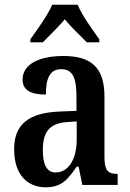

<svg xmlns="http://www.w3.org/2000/svg" viewBox="-20 -786 551 816"><path d="M109 -619V-606H162C188 -634 229 -671 255 -704C281 -672 324 -632 349 -606H402V-619C375 -657 328 -721 310 -766H202C183 -721 136 -657 109 -619ZM174 10C242 10 268 -23 306 -78H314L330 0H480V-47H477C438 -47 424 -63 424 -118V-375C424 -502 365 -548 249 -548C150 -548 76 -515 76 -448C76 -404 109 -384 175 -384C175 -450 190 -492 240 -492C293 -492 305 -448 305 -373V-315L234 -312C104 -307 40 -259 40 -152C40 -41 99 10 174 10ZM216 -53C179 -53 162 -87 162 -147C162 -222 187 -261 263 -267L306 -270V-191C306 -110 271 -53 216 -53Z"/></svg>

Font: Noto Serif Ethiopic Condensed SemiBold
Style: Regular
Weight: 600
Width: 3
Designer: Monotype Design Team
Foundry: Monotype Imaging Inc.
Version: Version 2.102